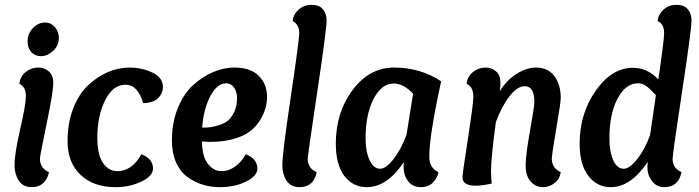

<svg xmlns="http://www.w3.org/2000/svg" viewBox="-20 -763 2887 793"><path d="M150 -531Q125 -531 109.5 -547.5Q94 -564 94 -592Q94 -624 116 -647Q138 -670 167 -670Q190 -670 206.5 -651.5Q223 -633 223 -606Q223 -575 199.5 -553Q176 -531 150 -531ZM87 -366Q87 -404 60 -417Q63 -447 86 -465.5Q109 -484 138 -484Q164 -484 182 -468Q200 -452 200 -421Q200 -383 172.5 -251.5Q145 -120 145 -108Q145 -68 182 -52Q178 -26 159.5 -8Q141 10 112 10Q75 10 57.5 -17Q40 -44 40 -81Q40 -128 63.5 -230Q87 -332 87 -366Z M571 -337Q550 -413 498 -413Q446 -413 414 -348.5Q382 -284 382 -195Q382 -125 405 -90.5Q428 -56 465 -56Q525 -56 564 -126Q612 -107 612 -67Q612 -36 564 -13Q516 10 457 10Q366 10 312.5 -41Q259 -92 259 -180Q259 -254 282 -314Q305 -374 343 -410Q381 -446 425 -465Q469 -484 515 -484Q565 -484 609 -463.5Q653 -443 653 -403Q653 -379 634 -358.5Q615 -338 571 -337Z M814 -179Q815 -117 838.5 -86.5Q862 -56 896 -56Q924 -56 951 -75Q978 -94 995 -126Q1043 -107 1043 -67Q1043 -36 996 -13Q949 10 888 10Q850 10 816.5 -0.5Q783 -11 753.5 -32.5Q724 -54 707 -92.5Q690 -131 690 -183Q690 -256 714 -315.5Q738 -375 776.5 -410.5Q815 -446 859.5 -465Q904 -484 948 -484Q1015 -484 1049 -449.5Q1083 -415 1083 -363Q1083 -313 1054 -266.5Q1025 -220 976 -200Q922 -177 847 -177Q832 -177 814 -179ZM959 -358Q959 -384 946.5 -401.5Q934 -419 914 -419Q877 -419 849 -366.5Q821 -314 815 -236Q834 -236 847.5 -237.5Q861 -239 884 -246Q907 -253 921.5 -265Q936 -277 947.5 -301Q959 -325 959 -358Z M1329 -679Q1329 -642 1291.5 -391.5Q1254 -141 1251 -109Q1251 -67 1288 -52Q1276 10 1217 10Q1181 10 1163.5 -17Q1146 -44 1146 -81Q1146 -128 1179.5 -353Q1213 -578 1216 -625Q1216 -662 1189 -676Q1191 -703 1213 -723Q1235 -743 1267 -743Q1299 -743 1314 -724.5Q1329 -706 1329 -679Z M1648 -94Q1579 10 1495 10Q1438 10 1402.5 -36Q1367 -82 1367 -170Q1367 -299 1436.5 -391.5Q1506 -484 1607 -484Q1717 -484 1802 -427Q1753 -203 1753 -116Q1753 -69 1791 -52Q1787 -29 1768.5 -9.5Q1750 10 1718 10Q1685 10 1666 -14Q1647 -38 1647 -75Q1647 -88 1648 -94ZM1659 -206 1686 -376Q1647 -418 1606 -418Q1556 -418 1523 -354.5Q1490 -291 1490 -191Q1490 -137 1506.5 -101.5Q1523 -66 1550 -66Q1574 -66 1605 -105.5Q1636 -145 1659 -206Z M2028 -259Q2008 -109 2008 -59Q2008 -30 2011 -5Q1972 4 1945 4Q1890 4 1890 -31Q1890 -44 1912.5 -189.5Q1935 -335 1935 -363Q1935 -405 1907 -417Q1911 -448 1934 -466Q1957 -484 1985 -484Q2011 -484 2029 -468Q2047 -452 2047 -422Q2047 -404 2044 -386Q2073 -433 2114.5 -458.5Q2156 -484 2194 -484Q2243 -484 2269.5 -449Q2296 -414 2296 -358Q2296 -340 2278.5 -238Q2261 -136 2259 -108Q2259 -69 2296 -52Q2292 -24 2270.5 -7Q2249 10 2223 10Q2193 10 2172 -13Q2151 -36 2151 -80Q2151 -122 2169 -222.5Q2187 -323 2187 -342Q2187 -407 2147 -407Q2117 -407 2084.5 -365.5Q2052 -324 2028 -259Z M2699 -435Q2723 -598 2723 -626Q2723 -664 2696 -676Q2698 -702 2719.5 -722.5Q2741 -743 2774 -743Q2806 -743 2821 -724.5Q2836 -706 2836 -679Q2836 -640 2797 -383.5Q2758 -127 2758 -107Q2758 -68 2795 -52Q2782 10 2724 10Q2692 10 2673 -15Q2654 -40 2654 -71Q2654 -84 2655 -94Q2585 10 2503 10Q2446 10 2410 -36.5Q2374 -83 2374 -170Q2374 -294 2440.5 -388.5Q2507 -483 2594 -483Q2654 -483 2699 -435ZM2665 -205 2689 -370Q2661 -400 2646.5 -409.5Q2632 -419 2615 -419Q2564 -419 2530.5 -355.5Q2497 -292 2497 -191Q2497 -136 2513 -101Q2529 -66 2556 -66Q2580 -66 2611.5 -105.5Q2643 -145 2665 -205Z"/></svg>

Font: Overlock
Style: Bold Italic
Weight: 700
Designer: Dario Muhafara
Foundry: Dario Manuel Muhafara
Version: Version 1.002